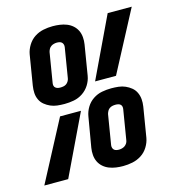

<svg xmlns="http://www.w3.org/2000/svg" viewBox="-126 -838 862 940"><g transform="rotate(-15 305.0 -367.5)"><path d="M185 -360Q166 -360 148 -362Q130 -364 114 -371Q98 -378 84.5 -389Q71 -400 63.5 -416Q56 -432 55 -450Q54 -468 57 -487L82 -639Q86 -662 99.5 -684Q113 -706 133.5 -719.5Q154 -733 178 -738Q202 -743 226 -743Q244 -743 262 -740.5Q280 -738 296.5 -731.5Q313 -725 326 -713.5Q339 -702 346.5 -686.5Q354 -671 355.5 -652.5Q357 -634 354 -616L329 -464Q325 -440 311.5 -418.5Q298 -397 277 -383Q256 -369 232 -364.5Q208 -360 185 -360ZM463 -428H357L503 -735H625ZM185 -443Q193 -443 201 -444.5Q209 -446 215.5 -450.5Q222 -455 226.5 -462.5Q231 -470 232 -477L257 -629Q258 -636 256 -642.5Q254 -649 249.5 -653Q245 -657 238.5 -658.5Q232 -660 225 -660Q218 -660 210 -658Q202 -656 195.5 -651.5Q189 -647 185 -640Q181 -633 179 -625L154 -473Q153 -466 154.5 -460Q156 -454 161 -450Q166 -446 172 -444.5Q178 -443 185 -443ZM383 8Q365 8 347 5.5Q329 3 312.5 -3.5Q296 -10 283 -21.5Q270 -33 262.5 -48.5Q255 -64 253.5 -82.5Q252 -101 255 -119L281 -271Q285 -295 298 -316.5Q311 -338 332 -352Q353 -366 377 -370.5Q401 -375 424 -375Q443 -375 461 -373Q479 -371 495 -364Q511 -357 524.5 -346Q538 -335 545.5 -319Q553 -303 554.5 -285Q556 -267 553 -248L528 -96Q524 -73 510.5 -51Q497 -29 476 -15.5Q455 -2 431 3Q407 8 383 8ZM-15 0 147 -307H253L106 0ZM384 -75Q391 -75 399 -77Q407 -79 413.5 -83.5Q420 -88 424.5 -95Q429 -102 430 -110L455 -262Q456 -269 454.5 -275Q453 -281 448.5 -285Q444 -289 437.5 -290.5Q431 -292 424 -292Q416 -292 408.5 -290.5Q401 -289 394 -284.5Q387 -280 383 -272.5Q379 -265 377 -258L352 -106Q351 -99 353 -92.5Q355 -86 359.5 -82Q364 -78 370.5 -76.5Q377 -75 384 -75Z"/></g></svg>

Font: Iosevka Extended
Style: Bold Italic
Weight: 700
Width: 7
Italic angle: -9°
Monospace: yes
Designer: Belleve Invis
Foundry: Belleve Invis
Version: Version 32.5.0; ttfautohint (v1.8.4)